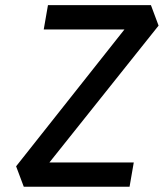

<svg xmlns="http://www.w3.org/2000/svg" viewBox="-20 -713 626 733"><path d="M136.7 -52.7 41.5 -78.1 490.7 -645.5 585.4 -615.2ZM70.8 0 41.5 -78.1 136.7 -92.8H490.7L474.6 0ZM147 -600.6 163.1 -693.4H556.2L585.4 -615.2L503.9 -600.6Z"/></svg>

Font: Cascadia Code PL
Style: Italic
Weight: 400
Italic angle: -10°
Monospace: yes
Designer: Aaron Bell
Foundry: Saja Typeworks
Version: Version 2404.023